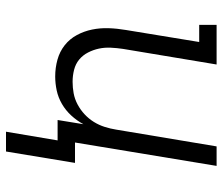

<svg xmlns="http://www.w3.org/2000/svg" viewBox="-71 -499 742 640"><g transform="rotate(90 300.0 -179.0)"><path d="M419 172 448 0H380L394 -86Q382 -64 365 -45.5Q348 -27 326.5 -14.5Q305 -2 281.5 3Q258 8 235 8Q206 8 179 0.5Q152 -7 131 -23.5Q110 -40 97 -64Q84 -88 78.5 -115Q73 -142 74 -170.5Q75 -199 80 -228L120 -472H63V-530H195L143 -218Q140 -198 139 -177.5Q138 -157 142 -138Q146 -119 155 -101.5Q164 -84 178.5 -72Q193 -60 212.5 -55Q232 -50 252 -50Q252 -50 252.5 -50Q253 -50 253 -50Q272 -50 291 -53.5Q310 -57 328 -66.5Q346 -76 361 -90Q376 -104 386.5 -121Q397 -138 403 -157Q409 -176 412 -195L468 -530H533L455 -58H523L485 172Z"/></g></svg>

Font: Iosevka Slab Light Extended
Style: Italic
Weight: 300
Width: 7
Italic angle: -9°
Monospace: yes
Designer: Belleve Invis
Foundry: Belleve Invis
Version: Version 11.1.0; ttfautohint (v1.8.3)